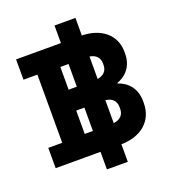

<svg xmlns="http://www.w3.org/2000/svg" viewBox="-166 -945 1055 1191"><g transform="rotate(-20 361.0 -350.0)"><path d="M37 -125V9H333V125H471V9H468C597 9 689 -62 689 -185V-195C689 -296 624 -338 578 -353V-357C623 -373 685 -415 685 -513V-523C685 -637 596 -709 464 -709H471V-825H333V-709H37V-575H129V-125ZM333 -421H279V-571H333ZM535 -501V-491C535 -452 511 -428 471 -422V-570C511 -564 535 -540 535 -501ZM333 -129H279V-283H333ZM539 -211V-201C539 -159 514 -136 471 -130V-282C514 -277 539 -253 539 -211Z"/></g></svg>

Font: Kalas SG
Style: Bold
Weight: 700
Designer: Kalas
Foundry: Kalas
Version: Version 2.000;FEAKit 1.0